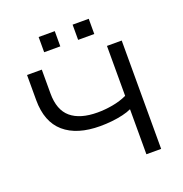

<svg xmlns="http://www.w3.org/2000/svg" viewBox="-155 -1036 1122 1174"><g transform="rotate(-20 406.0 -449.5)"><path d="M598 0V-293Q575 -282 541 -274Q507 -266 468.5 -262Q430 -258 393 -258Q242 -258 160 -329Q78 -400 78 -542V-705H174V-550Q174 -442 233.5 -392Q293 -342 406 -342Q454 -342 504.5 -351Q555 -360 598 -380V-705H694V0ZM445 -800V-899H550V-800ZM224 -800V-899H329V-800Z"/></g></svg>

Font: Nunito Sans 7pt SemiExpanded
Style: Regular
Weight: 400
Width: 6
Designer: Vernon Adams
Foundry: Vernon Adams
Version: Version 3.101;gftools[0.9.27]